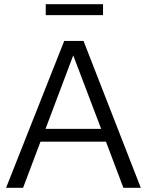

<svg xmlns="http://www.w3.org/2000/svg" viewBox="-20 -895 700 915"><path d="M9 0ZM9 0 286 -700H378L651 0H568L485 -220H173L90 0ZM197 -281H462L329 -631ZM471 -875V-823H198V-875Z"/></svg>

Font: Red Hat Text
Style: Regular
Weight: 400
Designer: Pentagram / MCKL
Foundry: Pentagram / MCKL
Version: Version 1.005; Red Hat Text